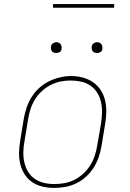

<svg xmlns="http://www.w3.org/2000/svg" viewBox="-20 -914 640 942"><path d="M246 8Q217 8 189 1.5Q161 -5 138.5 -20Q116 -35 101 -58.5Q86 -82 79.5 -109Q73 -136 73.5 -165Q74 -194 79 -223L97 -333Q102 -361 111 -387.5Q120 -414 135.5 -438.5Q151 -463 173 -483Q195 -503 221 -515.5Q247 -528 274.5 -534.5Q302 -541 329 -541Q358 -541 386 -533.5Q414 -526 436.5 -510.5Q459 -495 474 -472Q489 -449 495.5 -421.5Q502 -394 501.5 -365Q501 -336 496 -307L478 -197Q473 -169 464 -142.5Q455 -116 439.5 -91.5Q424 -67 402 -47Q380 -27 354 -14.5Q328 -2 300.5 3Q273 8 246 8ZM246 -11Q271 -11 296.5 -15.5Q322 -20 345.5 -32Q369 -44 389 -62.5Q409 -81 423 -103.5Q437 -126 445 -150.5Q453 -175 457 -200L476 -310Q480 -336 480.5 -362.5Q481 -389 475.5 -413.5Q470 -438 457 -459Q444 -480 423.5 -494Q403 -508 378 -513.5Q353 -519 326 -519Q301 -519 276.5 -514Q252 -509 228.5 -497Q205 -485 185 -466.5Q165 -448 151.5 -426Q138 -404 130 -379.5Q122 -355 118 -330L100 -220Q95 -194 94.5 -168Q94 -142 99.5 -117.5Q105 -93 117.5 -72Q130 -51 150 -37Q170 -23 195 -17Q220 -11 246 -11ZM456 -654Q450 -654 444 -656Q438 -658 434.5 -663Q431 -668 430 -674Q429 -680 430 -686Q431 -691 433.5 -695Q436 -699 439.5 -701.5Q443 -704 447.5 -705.5Q452 -707 456 -707Q463 -707 468.5 -704.5Q474 -702 477.5 -697Q481 -692 482 -686Q483 -680 482 -674Q482 -669 479.5 -665Q477 -661 473 -658.5Q469 -656 465 -655Q461 -654 456 -654ZM256 -654Q250 -654 244 -656Q238 -658 234.5 -663Q231 -668 230 -674Q229 -680 230 -686Q231 -691 233.5 -695Q236 -699 239.5 -701.5Q243 -704 247.5 -705.5Q252 -707 256 -707Q263 -707 268.5 -704.5Q274 -702 277.5 -697Q281 -692 282 -686Q283 -680 282 -674Q282 -669 279.5 -665Q277 -661 273 -658.5Q269 -656 265 -655Q261 -654 256 -654ZM240 -876V-894H540V-876Z"/></svg>

Font: Iosevka Curly Slab ThExObl
Style: Regular
Weight: 100
Width: 7
Italic angle: -9°
Monospace: yes
Designer: Belleve Invis
Foundry: Belleve Invis
Version: Version 11.1.0; ttfautohint (v1.8.3)